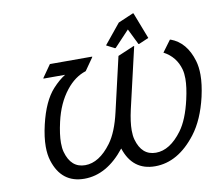

<svg xmlns="http://www.w3.org/2000/svg" viewBox="-98 -1078 1373 1206"><g transform="rotate(-10 588.0 -475.0)"><path d="M796.9 -756.8 707 -368.7Q689.5 -291.5 689.5 -237.3Q689.5 -203.1 696.3 -178.7Q725.6 -73.2 815.9 -73.2Q905.3 -73.2 983.4 -178.7Q1032.2 -244.6 1060.5 -368.7Q1078.1 -445.8 1078.1 -499.5Q1078.1 -533.2 1071.3 -558.6Q1048.3 -643.1 970.7 -684.1L1024.4 -756.8H1029.3Q1127.4 -720.7 1164.1 -596.7Q1175.8 -557.1 1175.8 -506.8Q1175.8 -447.3 1158.2 -368.7Q1125.5 -228 1058.6 -140.6Q942.9 9.8 796.4 9.8Q652.8 9.8 605 -137.2Q488.8 9.8 345.2 9.8Q199.2 9.8 152.3 -140.6Q140.1 -179.7 140.1 -230Q140.1 -291.5 158.2 -368.7Q191.9 -513.2 257.3 -585Q298.3 -629.9 338.4 -654.3H199.7L201.2 -659.2L255.9 -737.3H525.9L524.4 -732.4L469.7 -654.3Q398.4 -631.8 343.8 -562.5Q282.2 -484.9 255.9 -368.7Q238.3 -291.5 238.3 -237.3Q238.3 -203.1 245.1 -178.7Q274.4 -73.2 364.7 -73.2Q454.1 -73.2 532.2 -178.7Q581.1 -244.6 609.4 -368.7L689 -712.9L792 -756.8ZM623.5 -791.5 727.5 -918.9 823.2 -960H828.1L893.1 -791.5L830.6 -764.6H825.7L775.9 -866.2L680.2 -764.6H675.3Z"/></g></svg>

Font: Nova Script
Style: Regular
Weight: 400
Italic angle: -13°
Version: Version 2.001